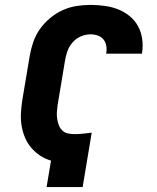

<svg xmlns="http://www.w3.org/2000/svg" viewBox="-20 -763 640 783"><path d="M170 0 188 -108Q164 -115 143.5 -128.5Q123 -142 107 -161Q91 -180 81.5 -203Q72 -226 68 -251Q64 -276 65.5 -302.5Q67 -329 71 -355L101 -534Q106 -563 115.5 -591Q125 -619 142.5 -644Q160 -669 184 -689Q208 -709 235.5 -721.5Q263 -734 292 -738.5Q321 -743 349 -743Q378 -743 407 -739Q436 -735 461.5 -725Q487 -715 508.5 -697.5Q530 -680 543 -656Q556 -632 560 -603.5Q564 -575 559 -546Q559 -546 559 -545Q559 -544 559 -544H413Q413 -544 413 -544.5Q413 -545 413 -545Q416 -560 413.5 -575.5Q411 -591 402 -602Q393 -613 379 -618Q365 -623 349 -623Q329 -623 309.5 -614.5Q290 -606 276 -590Q262 -574 255 -554.5Q248 -535 245 -515L215 -335Q213 -321 212 -307Q211 -293 213 -279.5Q215 -266 219.5 -253.5Q224 -241 233.5 -231.5Q243 -222 256.5 -219Q270 -216 284 -216Q302 -216 319 -218Q336 -220 354 -222L317 0Z"/></svg>

Font: Iosevka SS04 Heavy Extended
Style: Italic
Weight: 900
Width: 7
Italic angle: -9°
Monospace: yes
Designer: Belleve Invis
Foundry: Belleve Invis
Version: Version 19.0.0; ttfautohint (v1.8.4)